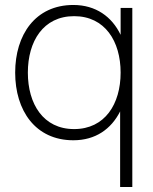

<svg xmlns="http://www.w3.org/2000/svg" viewBox="-20 -552 614 772"><path d="M512 -520H465V-412C430 -485 365 -532 275 -532C122 -532 41 -412 41 -260C41 -108 122 12 275 12C364 12 427 -33 463 -104V200H512ZM92 -260C92 -386 154 -487 278 -487C402 -487 465 -386 465 -260C465 -134 402 -33 278 -33C154 -33 92 -134 92 -260Z"/></svg>

Font: Aspekta 200
Style: Regular
Weight: 200
Designer: Ivo Dolenc
Version: Version 2.000